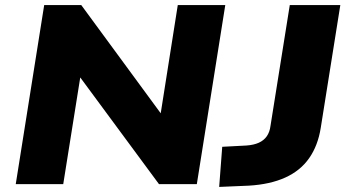

<svg xmlns="http://www.w3.org/2000/svg" viewBox="-20 -725 1370 756"><path d="M42 0 154 -705H300L626 -261H610L680 -705H867L755 0H606L282 -439H299L229 0ZM843 11 855 -147 950 -152Q979 -154 999 -163Q1019 -172 1030.5 -188.5Q1042 -205 1045 -229L1121 -705H1320L1243 -222Q1232 -152 1197.5 -102.5Q1163 -53 1103.5 -26Q1044 1 960 6Z"/></svg>

Font: Nunito Sans 10pt SemiExpanded Black
Style: Italic
Weight: 900
Width: 6
Italic angle: -9°
Designer: Vernon Adams
Foundry: Vernon Adams
Version: Version 3.101;gftools[0.9.27]